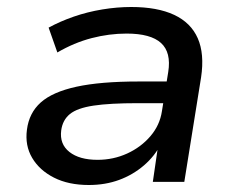

<svg xmlns="http://www.w3.org/2000/svg" viewBox="-20 -520 678 549"><path d="M234 9Q176 9 134.5 -12Q93 -33 72 -68.5Q51 -104 57 -149Q63 -197 96.5 -227Q130 -257 198.5 -272Q267 -287 377 -287H472L462 -225H374Q294 -225 247.5 -218Q201 -211 180 -194Q159 -177 155 -147Q150 -108 178.5 -85.5Q207 -63 259 -63Q304 -63 343.5 -81Q383 -99 410 -130.5Q437 -162 443 -202L461 -314Q470 -370 440.5 -397Q411 -424 342 -424Q292 -424 242 -411Q192 -398 144 -370L119 -441Q152 -459 191 -472.5Q230 -486 272.5 -493Q315 -500 355 -500Q430 -500 478 -477.5Q526 -455 545.5 -410.5Q565 -366 555 -299L507 0H417L433 -110H441Q423 -74 391.5 -47Q360 -20 320.5 -5.5Q281 9 234 9Z"/></svg>

Font: Nunito Sans 10pt SemiExpanded Medium
Style: Italic
Weight: 500
Width: 6
Italic angle: -9°
Designer: Vernon Adams
Foundry: Vernon Adams
Version: Version 3.101;gftools[0.9.27]